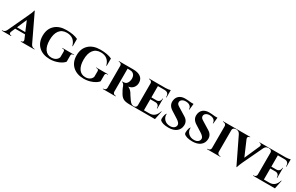

<svg xmlns="http://www.w3.org/2000/svg" viewBox="183 -2095 5511 3575"><g transform="rotate(30 2938.0 -307.5)"><path d="M587 -66Q614 -10 665 -10H673V0H379V-10H387Q407 -10 418 -24Q431 -41 421 -66L382 -157H170L130 -64Q121 -40 134 -24Q145 -10 165 -10H173V0H-27V-10H-19Q31 -10 57 -62L264 -506Q264 -508 268 -515L270 -521L274 -528Q282 -547 289 -562Q308 -610 310 -628H319ZM365 -196 277 -405 187 -196Z M1308 -104Q1273 -59 1195 -25Q1107 13 1008 13Q857 12 768 -71Q678 -155 678 -301Q678 -447 768 -530Q857 -613 1014 -613Q1169 -613 1262 -567V-408H1254Q1210 -573 1044 -573Q940 -573 885 -500Q831 -428 831 -295Q831 -169 880 -98Q930 -27 1021 -27Q1071 -27 1109 -49Q1151 -74 1164 -118L1165 -238Q1165 -278 1121 -278H1107V-286H1364V-278H1352Q1308 -278 1308 -238Z M2038 -104Q2003 -59 1925 -25Q1837 13 1738 13Q1587 12 1498 -71Q1408 -155 1408 -301Q1408 -447 1498 -530Q1587 -613 1744 -613Q1899 -613 1992 -567V-408H1984Q1940 -573 1774 -573Q1670 -573 1615 -500Q1561 -428 1561 -295Q1561 -169 1610 -98Q1660 -27 1751 -27Q1801 -27 1839 -49Q1881 -74 1894 -118L1895 -238Q1895 -278 1851 -278H1837V-286H2094V-278H2082Q2038 -278 2038 -238Z M2452 -600Q2547 -600 2603 -565Q2671 -523 2671 -436Q2671 -378 2638 -334Q2601 -285 2532 -275Q2559 -266 2588 -239Q2612 -216 2628 -190Q2632 -182 2638 -172Q2646 -159 2655 -146Q2678 -109 2701 -78Q2730 -38 2752 -24Q2773 -10 2804 -10V0H2720Q2637 0 2593 -20Q2548 -40 2513 -96Q2493 -127 2474 -165Q2452 -209 2446 -232Q2422 -291 2386 -294V-302H2411Q2449 -302 2473 -321Q2504 -345 2515 -402Q2517 -410 2518 -419Q2519 -431 2519 -444Q2516 -509 2477 -537Q2462 -548 2443 -554Q2429 -558 2412 -558Q2397 -559 2378 -559H2355V-63Q2355 -39 2372 -24Q2388 -10 2409 -10H2420V0H2145V-10H2157Q2179 -10 2194 -25Q2210 -40 2210 -62V-538Q2210 -560 2195 -575Q2179 -590 2158 -590H2145V-600Z M3266 0H2795V-10H2807Q2830 -10 2845 -25Q2861 -40 2862 -62V-538Q2861 -560 2845 -575Q2830 -590 2807 -590H2795V-600H3147Q3174 -600 3207 -605Q3238 -610 3251 -615V-456H3241V-465Q3241 -559 3150 -560H3006V-317H3120Q3154 -318 3175 -341Q3196 -362 3196 -397V-403H3206V-191H3196V-198Q3196 -232 3176 -254Q3155 -276 3121 -277H3006V-40H3126Q3253 -41 3295 -184H3304Z M3714 -318Q3802 -264 3796 -168Q3791 -84 3728 -35Q3665 13 3561 13Q3426 13 3376 -40Q3365 -68 3373 -117Q3380 -163 3399 -193H3407Q3402 -123 3447 -76Q3494 -27 3572 -27Q3628 -27 3659 -54Q3688 -79 3688 -118Q3688 -160 3613 -208L3471 -298Q3371 -361 3382 -461Q3388 -532 3437 -573Q3486 -613 3563 -613Q3619 -613 3693 -604H3747L3733 -472H3724Q3724 -519 3692 -545Q3659 -573 3600 -573Q3552 -573 3522 -551Q3492 -530 3491 -495Q3489 -470 3508 -450Q3520 -437 3555 -416Z M4228 -318Q4316 -264 4310 -168Q4305 -84 4242 -35Q4179 13 4075 13Q3940 13 3890 -40Q3879 -68 3887 -117Q3894 -163 3913 -193H3921Q3916 -123 3961 -76Q4008 -27 4086 -27Q4142 -27 4173 -54Q4202 -79 4202 -118Q4202 -160 4127 -208L3985 -298Q3885 -361 3896 -461Q3902 -532 3951 -573Q4000 -613 4077 -613Q4133 -613 4207 -604H4261L4247 -472H4238Q4238 -519 4206 -545Q4173 -573 4114 -573Q4066 -573 4036 -551Q4006 -530 4005 -495Q4003 -470 4022 -450Q4034 -437 4069 -416Z M4386 0V-10H4398Q4422 -10 4439 -25Q4456 -41 4456 -63V-537Q4456 -559 4439 -575Q4422 -590 4398 -590H4386V-600H4670V-590H4658Q4635 -590 4618 -575Q4601 -560 4600 -538V-63Q4601 -40 4618 -25Q4635 -10 4658 -10H4670V0Z M5368 -600V-590H5360Q5311 -590 5284 -539L5080 -109L5079 -106L5077 -101Q5073 -94 5071 -88Q5062 -69 5056 -53Q5036 -5 5034 13H5025L4759 -537Q4732 -590 4683 -590H4676V-600H4969V-591H4961Q4942 -591 4931 -576Q4918 -559 4927 -534L5067 -209L5210 -534Q5221 -559 5208 -576Q5196 -591 5177 -591H5169V-600Z M5845 0H5374V-10H5386Q5409 -10 5424 -25Q5440 -40 5441 -62V-538Q5440 -560 5424 -575Q5409 -590 5386 -590H5374V-600H5726Q5753 -600 5786 -605Q5817 -610 5830 -615V-456H5820V-465Q5820 -559 5729 -560H5585V-317H5699Q5733 -318 5754 -341Q5775 -362 5775 -397V-403H5785V-191H5775V-198Q5775 -232 5755 -254Q5734 -276 5700 -277H5585V-40H5705Q5832 -41 5874 -184H5883Z"/></g></svg>

Font: Cinzel Bold(RUS BY LYAJKA)
Style: Regular
Weight: 700
Designer: Natanael Gama
Version: Version 1.001;PS 001.001;hotconv 1.0.56;makeotf.lib2.0.21325